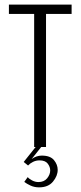

<svg xmlns="http://www.w3.org/2000/svg" viewBox="-20 -640 351 836"><path d="M128.7 -579.2H18.8V-620H291.8V-579.2H180.4V0H128.7ZM150.2 175.8Q129.8 175.8 113 168Q96.2 160.2 85.7 152L100.8 131.1Q105.8 138.1 119.4 145.4Q133 152.7 147.3 152.7Q171.9 152.7 185.3 136.3Q198.6 119.8 198.6 102.2Q198.6 86.5 187.8 72.4Q177 58.3 152.3 58.3Q136.9 58.3 123.8 64.8Q110.8 71.2 102.2 80.6L83.2 65.2L135.2 0H159.5L117.7 52.5Q138.8 37.5 161.9 37.5Q199 37.5 215.1 57.2Q231.2 76.9 231.2 99.5Q231.2 126.1 210.6 150.9Q189.9 175.8 150.2 175.8Z"/></svg>

Font: Smooch Sans Thin
Style: Regular
Weight: 100
Designer: Robert E. Leuschke
Foundry: Robert E. Leuschke
Version: Version 1.010